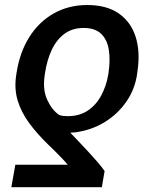

<svg xmlns="http://www.w3.org/2000/svg" viewBox="-20 -573 617 776"><path d="M391.6 183.6H25.9L42 92.8H253.9Q248.5 85.9 235.4 72Q222.2 58.1 205.8 41.5Q189.5 24.9 173.8 10.3Q129.4 -32.7 97.7 -75.9Q65.9 -119.1 51.5 -166.5Q37.1 -213.9 45.4 -268.6L46.9 -278.3Q59.6 -361.3 98.4 -423.1Q137.2 -484.9 197.3 -518.8Q257.3 -552.7 333 -552.7Q410.6 -552.7 459.7 -518.8Q508.8 -484.9 528.1 -424.6Q547.4 -364.3 535.6 -284.7L534.2 -274.4Q525.9 -213.9 491.5 -163.3Q457 -112.8 403.6 -79.8Q350.1 -46.9 284.2 -38.1Q276.9 -37.6 273.4 -37.4Q270 -37.1 264.2 -36.6Q280.8 -19 299.8 0.7Q318.8 20.5 337.4 40.8Q356 61 373 80.6Q390.1 100.1 402.8 118.2ZM417 -268.6 418.5 -278.3Q426.3 -330.1 419.9 -371.1Q413.6 -412.1 389.2 -436Q364.7 -460 317.9 -460Q272.5 -460 240.5 -436.3Q208.5 -412.6 189.2 -371.6Q169.9 -330.6 162.1 -278.3L160.6 -268.6Q151.9 -210.9 170.7 -169.9Q189.5 -128.9 218.3 -108.9Q226.6 -105.5 234.9 -104.5Q243.2 -103.5 253.4 -103.5Q301.3 -103.5 335 -126.2Q368.7 -148.9 388.9 -186.8Q409.2 -224.6 417 -268.6Z"/></svg>

Font: Inter Medium
Style: Italic
Weight: 500
Italic angle: -9.3988°
Designer: Rasmus Andersson
Foundry: rsms
Version: Version 4.001;git-66647c0bb